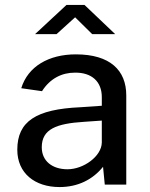

<svg xmlns="http://www.w3.org/2000/svg" viewBox="-20 -747 607 777"><path d="M353 -609H446L322 -727H249L122 -609H209L284 -677ZM221 10C295 10 355 -20 397 -72L404 0H491V-361C491 -462 426 -527 287 -527C177 -527 93 -478 66 -390L150 -378C183 -430 231 -453 283 -453C351 -454 392 -417 392 -354V-319L305 -313C126 -305 50 -256 50 -141C50 -46 121 10 221 10ZM253 -62C192 -62 149 -95 149 -151C149 -225 209 -247 320 -254L392 -259V-170C391 -115 319 -62 253 -62Z"/></svg>

Font: United Sans Medium
Style: Regular
Weight: 500
Designer: Pablo Impallari, Rodrigo Fuenzalida (Modified by Dan O. Williams)
Version: Version 1.000;PS 001.000;hotconv 1.0.88;makeotf.lib2.5.64775